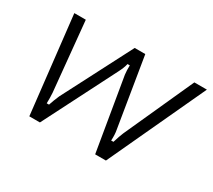

<svg xmlns="http://www.w3.org/2000/svg" viewBox="-109 -746 1043 942"><g transform="rotate(30 412.0 -274.5)"><path d="M135 0 73 -549H138L176 -158Q178 -130 177 -98H190Q199 -126 213 -158L415 -549H475L539 -158Q544 -133 542 -98H555Q567 -137 576 -158L753 -549H824L569 0H508L439 -411Q436 -434 437 -463H424Q419 -440 404 -411L195 0Z"/></g></svg>

Font: Open Sauce Sans Light Italic
Style: Regular
Weight: 300
Italic angle: -10°
Designer: Alfredo Marco Pradil
Foundry: Creative Sauce Fz LLC
Version: Version 1.477